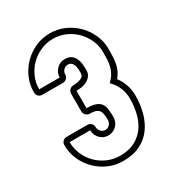

<svg xmlns="http://www.w3.org/2000/svg" viewBox="-178 -845 898 973"><g transform="rotate(-30 271.0 -358.5)"><path d="M200 -412Q200 -425 209 -434.5Q218 -444 231 -444Q253 -444 274 -451.5Q295 -459 295 -479Q295 -491 294 -503.5Q293 -516 289.5 -526Q286 -536 278.5 -542.5Q271 -549 259 -549Q244 -549 233.5 -538Q223 -527 223 -513Q223 -499 214 -490Q205 -481 191 -481H71Q58 -481 49 -490Q40 -499 40 -513Q40 -558 57.5 -597.5Q75 -637 105 -667Q135 -697 174.5 -714.5Q214 -732 259 -732Q304 -732 343.5 -714.5Q383 -697 413 -667Q443 -637 460.5 -597.5Q478 -558 478 -513Q478 -490 477 -469.5Q476 -449 472.5 -430.5Q469 -412 461 -394.5Q453 -377 439 -360Q478 -307 478 -243Q478 -192 466 -145.5Q454 -99 428 -63Q402 -27 360.5 -6Q319 15 259 15Q214 15 174.5 -2.5Q135 -20 105 -50Q75 -80 57.5 -119.5Q40 -159 40 -204Q40 -217 49 -226Q58 -235 71 -235H191Q205 -235 214 -226Q223 -217 223 -204Q223 -190 233.5 -178.5Q244 -167 259 -167Q274 -167 284.5 -178Q295 -189 295 -204Q295 -223 293 -237Q291 -251 284.5 -260Q278 -269 265.5 -273.5Q253 -278 231 -278Q218 -278 209 -287.5Q200 -297 200 -310ZM231 -310Q263 -310 282 -303.5Q301 -297 311 -284Q321 -271 324 -251Q327 -231 327 -204Q327 -175 307 -155Q287 -135 259 -135Q230 -135 210.5 -155.5Q191 -176 191 -204H71Q71 -166 86 -131.5Q101 -97 126.5 -71.5Q152 -46 186.5 -31Q221 -16 259 -16Q310 -16 345.5 -34.5Q381 -53 403.5 -84.5Q426 -116 436 -157Q446 -198 446 -243Q446 -276 433.5 -306.5Q421 -337 396 -361Q414 -378 424 -395Q434 -412 439 -430.5Q444 -449 445 -469Q446 -489 446 -513Q446 -551 431 -585Q416 -619 390.5 -644.5Q365 -670 331 -685Q297 -700 259 -700Q221 -700 186.5 -685Q152 -670 126.5 -644.5Q101 -619 86 -585Q71 -551 71 -513H191Q191 -540 210.5 -560.5Q230 -581 259 -581Q282 -581 295.5 -571.5Q309 -562 316 -547.5Q323 -533 325 -515Q327 -497 327 -479Q327 -459 318 -446.5Q309 -434 295.5 -426Q282 -418 264.5 -415Q247 -412 231 -412Z"/></g></svg>

Font: Lichte PostBus
Style: Regular
Weight: 400
Designer: Peter Wiegel
Version: Version 1.001